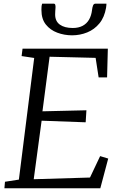

<svg xmlns="http://www.w3.org/2000/svg" viewBox="-20 -1002 636 1022"><path d="M3.5 0 6.5 -34.5 80.5 -46 162 -693.5 95 -703.5 100 -743H554L550 -590H505L489 -694L244 -700L206 -409.5L440 -415L436 -351L201.5 -359.5L159.5 -48L459 -57L513 -171L556 -158L514 0ZM266 -982.5Q272.5 -982.5 274.2 -976.2Q276 -970 275.5 -961.5Q275 -953 274.2 -943.2Q273.5 -933.5 273.5 -925Q273.5 -889 298.5 -871Q323.5 -853 367.5 -853Q398 -853 419.8 -864.5Q441.5 -876 454 -897.5Q466.5 -919 470 -949.5Q471.5 -962.5 475.2 -972.5Q479 -982.5 488 -982.5H546.5Q546.5 -979 546.2 -974.2Q546 -969.5 544.5 -960.5Q536 -910 509.2 -877.5Q482.5 -845 444.2 -829.5Q406 -814 363.5 -814Q322.5 -814 285 -828Q247.5 -842 224 -871.5Q200.5 -901 200.5 -949Q200.5 -957.5 201 -966Q201.5 -974.5 204.5 -982.5Z"/></svg>

Font: Merriweather 20pt Light
Style: Italic
Weight: 300
Italic angle: -7.8°
Version: Version 2.101